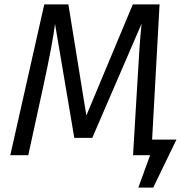

<svg xmlns="http://www.w3.org/2000/svg" viewBox="-20 -708 862 876"><path d="M785 -71 679 148H611L665 0H587L606 -318Q617 -519 626 -600L401 -79H319L231 -599Q221 -514 176 -307L109 0H27L182 -688H292L374 -181L586 -688H708L674 -71Z"/></svg>

Font: FiraGO Book
Style: Italic
Weight: 350
Italic angle: -8°
Designer: bBox Type GmbH
Foundry: bBox Type GmbH
Version: Version 1.001